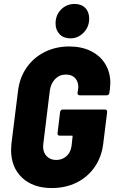

<svg xmlns="http://www.w3.org/2000/svg" viewBox="-20 -943 578 971"><path d="M36 -185Q36 -196 38 -218L71 -482Q79 -550 114.5 -601Q150 -652 206 -680Q262 -708 330 -708Q393 -708 440 -684.5Q487 -661 512.5 -619Q538 -577 538 -523Q538 -514 536 -494L533 -473Q533 -468 529 -464.5Q525 -461 520 -461H383Q378 -461 374.5 -464.5Q371 -468 372 -473L375 -492L376 -503Q376 -531 359.5 -548.5Q343 -566 313 -566Q281 -566 259 -543.5Q237 -521 232 -485L199 -215Q198 -211 198 -202Q198 -171 216.5 -152.5Q235 -134 264 -134Q295 -134 316.5 -153.5Q338 -173 342 -206L347 -252Q349 -257 343 -257H281Q276 -257 273 -260.5Q270 -264 271 -269L284 -377Q285 -382 288.5 -385.5Q292 -389 297 -389H511Q522 -389 522 -377L502 -216Q494 -149 458.5 -98Q423 -47 367 -19.5Q311 8 242 8Q147 8 91.5 -44.5Q36 -97 36 -185ZM261 -824Q261 -867 289 -895Q317 -923 357 -923Q391 -923 411 -903Q431 -883 431 -849Q431 -807 403 -778Q375 -749 336 -749Q302 -749 281.5 -770Q261 -791 261 -824Z"/></svg>

Font: Barlow Semi Condensed ExtraBold
Style: Italic
Weight: 800
Width: 4
Italic angle: -7°
Designer: Jeremy Tribby
Foundry: Tribby Type
Version: Version 1.408